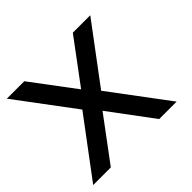

<svg xmlns="http://www.w3.org/2000/svg" viewBox="-129 -643 786 786"><g transform="rotate(-45 263.5 -250.0)"><path d="M294 -250 481 -500H380L240 -312L99 -500H-2L185 -250L-2 0H100L240 -188L380 0H481Z"/></g></svg>

Font: Oakes
Style: Regular
Weight: 400
Designer: Samuel Oakes
Foundry: Samuel Oakes
Version: Version 1.003;PS 001.003;hotconv 1.0.88;makeotf.lib2.5.64775